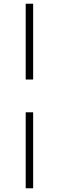

<svg xmlns="http://www.w3.org/2000/svg" viewBox="-20 -811 316 1031"><path d="M118 -208H158V200H118ZM118 -791H158V-384H118Z"/></svg>

Font: Nyght Serif
Style: Regular
Weight: 400
Designer: Maksym Kobuzan
Version: Version 0.410